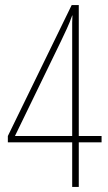

<svg xmlns="http://www.w3.org/2000/svg" viewBox="-20 -738 427 758"><path d="M381 -201H291V-718H263L11 -201V-176H265V0H291V-176H381ZM39 -201 221 -576Q232 -599 244 -625Q256 -651 265 -677H266Q265 -661 265 -648.5Q265 -636 265 -617V-201Z"/></svg>

Font: Noto Sans Arabic Condensed Thin
Style: Regular
Weight: 250
Width: 3
Designer: Nadine Chahine
Foundry: Monotype Imaging Inc.
Version: 1.001